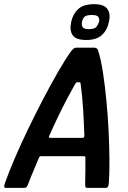

<svg xmlns="http://www.w3.org/2000/svg" viewBox="-40 -902 617 922"><path d="M-12 0Q-20 0 -20 -6Q-20 -12 -14 -29Q2 -74 29.5 -138.5Q57 -203 91.5 -275Q126 -347 163.5 -419Q201 -491 236.5 -553Q272 -615 302 -657Q308 -664 313.5 -668.5Q319 -673 325 -673H416Q423 -671 426.5 -668Q430 -665 432 -656Q445 -616 454.5 -553.5Q464 -491 471 -418.5Q478 -346 481.5 -273.5Q485 -201 485.5 -137Q486 -73 483 -29Q482 -12 479 -6Q476 0 468 0H379Q372 0 370.5 -3.5Q369 -7 369 -23Q370 -48 370 -81Q370 -114 370 -142Q371 -149 369 -150.5Q367 -152 361 -152H159Q153 -152 151 -150.5Q149 -149 146 -142Q135 -114 120.5 -81Q106 -48 97 -23Q91 -7 87.5 -3.5Q84 0 77 0ZM202 -240H356Q361 -240 363 -242.5Q365 -245 365 -253Q363 -315 359 -380Q355 -445 347 -500Q347 -507 341 -507H330Q326 -507 321 -499Q304 -469 282 -427.5Q260 -386 238 -340Q216 -294 197 -251Q194 -246 195 -243Q196 -240 202 -240ZM483 -797Q475 -757 449 -733.5Q423 -710 375 -710Q324 -710 308.5 -733.5Q293 -757 302 -797Q310 -835 335.5 -858.5Q361 -882 412 -882Q460 -882 476 -858.5Q492 -835 483 -797ZM436 -799Q438 -812 432 -821Q426 -830 401 -830Q374 -830 365.5 -821Q357 -812 354 -799Q351 -787 355.5 -774.5Q360 -762 387 -762Q415 -762 424 -774.5Q433 -787 436 -799Z"/></svg>

Font: Glory Thin SemiBold
Style: Italic
Weight: 600
Italic angle: -12°
Version: Version 1.011